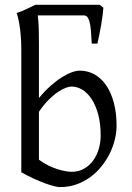

<svg xmlns="http://www.w3.org/2000/svg" viewBox="-20 -762 548 797"><path d="M397.9 -199.2Q397.9 -248 387.9 -285.9Q377.9 -323.7 361.1 -349.6Q344.2 -375.5 322.3 -389.2Q300.3 -402.8 276.9 -402.8Q268.1 -402.8 253.7 -397.7Q239.3 -392.6 221.2 -380.6Q203.1 -368.7 182.6 -348.4Q162.1 -328.1 141.6 -297.9V-99.1Q161.1 -84.5 181.4 -74.7Q201.7 -64.9 220 -59.3Q238.3 -53.7 253.2 -51.3Q268.1 -48.8 276.9 -48.8Q306.6 -48.8 329.1 -61.8Q351.6 -74.7 366.9 -95.9Q382.3 -117.2 390.1 -144Q397.9 -170.9 397.9 -199.2ZM409.2 -730Q408.2 -717.3 405.8 -697.8Q403.3 -678.2 399.7 -657Q396 -635.7 391.8 -615.2Q387.7 -594.7 384.3 -581.1H360.8Q359.4 -612.3 357.4 -634.5Q355.5 -656.7 351.8 -670.9Q348.1 -685.1 342.3 -691.7Q336.4 -698.2 327.1 -698.2H136.7Q140.1 -670.9 140.9 -641.8Q141.6 -612.8 141.6 -582.5V-355Q166 -384.3 190.2 -405.8Q214.4 -427.2 236.6 -441.2Q258.8 -455.1 277.8 -461.9Q296.9 -468.8 311 -468.8Q344.2 -468.8 372.3 -453.1Q400.4 -437.5 420.7 -408Q440.9 -378.4 452.4 -335.9Q463.9 -293.5 463.9 -240.2Q463.9 -211.9 456.5 -182.1Q449.2 -152.3 435.1 -124Q420.9 -95.7 400.4 -70.3Q379.9 -44.9 353.8 -26.1Q327.6 -7.3 296.4 3.7Q265.1 14.6 229 14.6Q219.7 14.6 203.4 10.5Q187 6.3 165.8 -1.5Q144.5 -9.3 119.6 -20.8Q94.7 -32.2 68.4 -46.9V-560.1Q68.4 -588.4 66.2 -613.5Q64 -638.7 60.8 -658.4Q57.6 -678.2 54.2 -691.2Q50.8 -704.1 48.8 -708Q72.8 -715.8 90.3 -724.6Q107.9 -733.4 127 -742.2H394Z"/></svg>

Font: Gentium Unicode
Style: Regular
Weight: 400
Version: Version 1.009